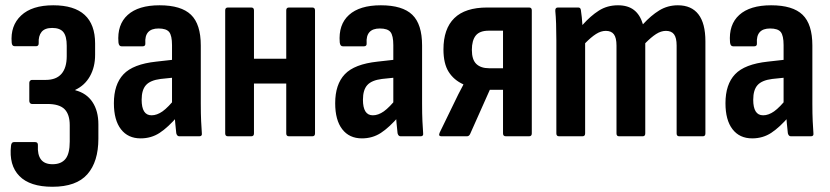

<svg xmlns="http://www.w3.org/2000/svg" viewBox="-20 -521 3172 734"><path d="M180.4 193Q94.3 193 54 151.8Q13.7 110.6 22.1 36.2Q23.6 22.2 33 22.2H114.5Q125.8 22.2 124.9 35.2Q122.9 70.2 136.5 88.5Q150.2 106.8 180.9 106.8Q213.8 106.8 230.2 86.7Q246.6 66.6 246.6 20.3V-42.1Q246.6 -83.8 226.7 -103.7Q206.8 -123.5 161.1 -123.5H101.9Q97.9 -123.5 95 -126.8Q92 -130 92 -134.9V-204.6Q92 -209.1 95 -212.3Q97.9 -215.5 101.9 -215.5H154.7Q194.8 -215.5 215 -238.7Q235.1 -261.9 235.1 -306.2V-346.1Q235.1 -382.3 222.2 -398.3Q209.3 -414.2 179.5 -414.2Q151.2 -414.2 138.8 -398.8Q126.5 -383.5 127.9 -356.4Q128.4 -350.9 125.7 -347.6Q123 -344.4 119 -344.4H36.1Q25.7 -344.4 24.7 -357.9Q19.2 -422.9 60.8 -461.8Q102.3 -500.8 183.5 -500.8Q263.5 -500.8 303.6 -464.1Q343.6 -427.4 343.6 -354.6V-311.4Q343.6 -264.9 323.9 -229.7Q304.2 -194.5 267.8 -177.5V-176Q310.7 -165 333.4 -131Q356.1 -97 356.1 -45.6V9Q356.1 97.2 314 145.1Q271.9 193 180.4 193Z M665.3 0Q656.9 0 653.9 -11.5Q652.4 -25 649.9 -50.6Q647.4 -76.2 646.4 -96.6L637.6 -119.4V-348.5Q637.6 -384.8 626.8 -398.5Q615.9 -412.1 586.1 -412.1Q531.6 -412.1 535.6 -355.3Q536.5 -343.9 525.2 -343.9H444.8Q434.3 -343.9 432.8 -358.9Q427.3 -427 468.2 -463.9Q509 -500.8 590 -500.8Q672.6 -500.8 710.1 -464.6Q747.6 -428.5 747.6 -347.1V-124.8Q747.6 -84.8 748.9 -58.1Q750.1 -31.3 751.6 -12.4Q753.6 0 742.2 0ZM517.6 8Q469.2 8 442.3 -27Q415.4 -61.9 415.4 -126.4Q415.4 -198.4 452.1 -237.1Q488.8 -275.9 577.2 -285.4L648.6 -293.4L648.2 -224.8L594.2 -219.2Q554.8 -214.2 538.2 -195.8Q521.5 -177.4 521.5 -139.6Q521.5 -110.4 530.8 -95.3Q540.2 -80.2 559.3 -80.2Q579.9 -80.2 601.3 -95.2Q622.7 -110.3 653 -148.1L659.8 -77.4Q622.3 -33.9 590.1 -12.9Q558 8 517.6 8Z M1084.7 0Q1074.3 0 1074.3 -10.9V-481.4Q1074.3 -492.3 1084.7 -492.3H1173.9Q1184.3 -492.3 1184.3 -481.4V-10.9Q1184.3 0 1173.9 0ZM851.3 0Q840.9 0 840.9 -10.9V-481.4Q840.9 -492.3 851.3 -492.3H940.5Q950.9 -492.3 950.9 -481.4V-10.9Q950.9 0 940.5 0ZM936.6 -201.6V-296.5H1092.7V-201.6Z M1511.3 0Q1502.9 0 1499.9 -11.5Q1498.4 -25 1495.9 -50.6Q1493.4 -76.2 1492.4 -96.6L1483.6 -119.4V-348.5Q1483.6 -384.8 1472.8 -398.5Q1461.9 -412.1 1432.1 -412.1Q1377.6 -412.1 1381.6 -355.3Q1382.5 -343.9 1371.2 -343.9H1290.8Q1280.3 -343.9 1278.8 -358.9Q1273.3 -427 1314.2 -463.9Q1355 -500.8 1436 -500.8Q1518.6 -500.8 1556.1 -464.6Q1593.6 -428.5 1593.6 -347.1V-124.8Q1593.6 -84.8 1594.9 -58.1Q1596.1 -31.3 1597.6 -12.4Q1599.6 0 1588.2 0ZM1363.6 8Q1315.2 8 1288.3 -27Q1261.4 -61.9 1261.4 -126.4Q1261.4 -198.4 1298.1 -237.1Q1334.8 -275.9 1423.2 -285.4L1494.6 -293.4L1494.2 -224.8L1440.2 -219.2Q1400.8 -214.2 1384.2 -195.8Q1367.5 -177.4 1367.5 -139.6Q1367.5 -110.4 1376.8 -95.3Q1386.2 -80.2 1405.3 -80.2Q1425.9 -80.2 1447.3 -95.2Q1468.7 -110.3 1499 -148.1L1505.8 -77.4Q1468.3 -33.9 1436.1 -12.9Q1404 8 1363.6 8Z M1667.3 0Q1654.9 0 1660.8 -13.9L1714.3 -123.9Q1722.8 -142 1732.1 -160.5Q1741.3 -179 1751.3 -197.1V-198.6Q1714.9 -215 1695.1 -246.5Q1675.3 -278 1675.3 -332Q1675.3 -411 1716.8 -451.6Q1758.2 -492.3 1842.8 -492.3H2002.6Q2013 -492.3 2013 -481.4V-10.9Q2013 0 2002.6 0H1913.9Q1903 0 1903 -10.9V-177.8H1852.6L1777.3 -8.9Q1773.3 0 1764.9 0ZM1850 -260.1H1903V-403.7H1848.5Q1813.7 -403.7 1798.8 -385.1Q1783.9 -366.4 1783.9 -330.2Q1783.9 -292.8 1801 -276.5Q1818.2 -260.1 1850 -260.1Z M2117.3 0Q2106.9 0 2106.9 -10.9V-367Q2106.9 -402 2105.9 -430.5Q2104.9 -459 2102.9 -478.8Q2101.9 -492.3 2112.8 -492.3H2190.7Q2199.2 -492.3 2200.6 -482.8Q2202.6 -469.8 2204.1 -455.3Q2205.6 -440.8 2206.6 -425.3Q2237.2 -459.9 2269.2 -480.3Q2301.2 -500.8 2342.5 -500.8Q2380.5 -500.8 2403.7 -482.7Q2427 -464.7 2437.9 -428.1Q2468.6 -461.8 2500.5 -481.3Q2532.5 -500.8 2571.5 -500.8Q2623.3 -500.8 2650 -466.3Q2676.7 -431.8 2676.7 -363V-10.9Q2676.7 0 2666.8 0H2576.7Q2566.7 0 2566.7 -10.9V-346.9Q2566.7 -376.2 2556.9 -389.6Q2547 -403 2525.8 -403Q2507.1 -403 2488.1 -390.8Q2469.2 -378.6 2446.8 -355.7V-10.9Q2446.8 0 2436.9 0H2346.7Q2336.8 0 2336.8 -10.9V-346.9Q2336.8 -376.2 2327 -389.6Q2317.1 -403 2295.9 -403Q2277.2 -403 2258.2 -390.8Q2239.2 -378.6 2216.9 -355.7V-10.9Q2216.9 0 2206.5 0Z M3003.3 0Q2994.9 0 2991.9 -11.5Q2990.4 -25 2987.9 -50.6Q2985.4 -76.2 2984.4 -96.6L2975.6 -119.4V-348.5Q2975.6 -384.8 2964.8 -398.5Q2953.9 -412.1 2924.1 -412.1Q2869.6 -412.1 2873.6 -355.3Q2874.5 -343.9 2863.2 -343.9H2782.8Q2772.3 -343.9 2770.8 -358.9Q2765.3 -427 2806.2 -463.9Q2847 -500.8 2928 -500.8Q3010.6 -500.8 3048.1 -464.6Q3085.6 -428.5 3085.6 -347.1V-124.8Q3085.6 -84.8 3086.9 -58.1Q3088.1 -31.3 3089.6 -12.4Q3091.6 0 3080.2 0ZM2855.6 8Q2807.2 8 2780.3 -27Q2753.4 -61.9 2753.4 -126.4Q2753.4 -198.4 2790.1 -237.1Q2826.8 -275.9 2915.2 -285.4L2986.6 -293.4L2986.2 -224.8L2932.2 -219.2Q2892.8 -214.2 2876.2 -195.8Q2859.5 -177.4 2859.5 -139.6Q2859.5 -110.4 2868.8 -95.3Q2878.2 -80.2 2897.3 -80.2Q2917.9 -80.2 2939.3 -95.2Q2960.7 -110.3 2991 -148.1L2997.8 -77.4Q2960.3 -33.9 2928.1 -12.9Q2896 8 2855.6 8Z"/></svg>

Font: Sofia Sans Condensed
Style: Regular
Weight: 400
Designer: Botio Nikoltchev, Ani Petrova
Foundry: lettersoup
Version: Version 4.100